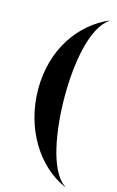

<svg xmlns="http://www.w3.org/2000/svg" viewBox="-144 -856 659 1082"><g transform="rotate(15 186.0 -315.0)"><path d="M354 168.5C255 103.5 220 -133 220 -325C220 -517 255 -733.5 354 -798.5L353 -800C190 -730 65 -558 65 -325C65 -92 190 100 353 170Z"/></g></svg>

Font: Bodoni* 96pt
Style: Bold
Weight: 700
Version: Version 2.3